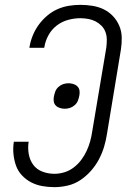

<svg xmlns="http://www.w3.org/2000/svg" viewBox="-20 -763 540 791"><path d="M204 8Q178 8 153.5 3.5Q129 -1 108 -12Q87 -23 70.5 -40.5Q54 -58 46 -80.5Q38 -103 35.5 -128Q33 -153 37 -179H98Q94 -153 98.5 -128Q103 -103 117 -84Q131 -65 154.5 -56Q178 -47 204 -47Q224 -47 244.5 -53Q265 -59 283 -72.5Q301 -86 314.5 -104Q328 -122 337 -141.5Q346 -161 351.5 -181Q357 -201 360 -222L418 -567Q420 -583 420 -599.5Q420 -616 414.5 -631Q409 -646 398 -657Q387 -668 373.5 -675Q360 -682 343.5 -685Q327 -688 311 -688Q286 -688 260.5 -681Q235 -674 214 -658Q193 -642 180 -618.5Q167 -595 163 -570L162 -566H101L102 -572Q106 -595 115.5 -618Q125 -641 140 -661.5Q155 -682 174.5 -698.5Q194 -715 216.5 -725Q239 -735 263 -739Q287 -743 311 -743Q336 -743 361 -739Q386 -735 407.5 -724.5Q429 -714 445.5 -696.5Q462 -679 471.5 -656.5Q481 -634 481.5 -608.5Q482 -583 478 -558L421 -213Q417 -186 409 -159Q401 -132 387.5 -106.5Q374 -81 354.5 -59Q335 -37 311 -21Q287 -5 259 1.5Q231 8 204 8ZM247 -315Q237 -315 227 -318Q217 -321 210 -328Q203 -335 201.5 -345Q200 -355 202 -365Q204 -376 208 -386.5Q212 -397 221 -405Q230 -413 240.5 -416.5Q251 -420 262 -420Q272 -420 282 -417Q292 -414 299 -407Q306 -400 307.5 -390Q309 -380 307 -370Q305 -359 301 -348.5Q297 -338 288 -330Q279 -322 268.5 -318.5Q258 -315 247 -315Z"/></svg>

Font: Iosevka Curly Light
Style: Italic
Weight: 300
Italic angle: -9°
Monospace: yes
Designer: Belleve Invis
Foundry: Belleve Invis
Version: Version 22.1.2; ttfautohint (v1.8.4)